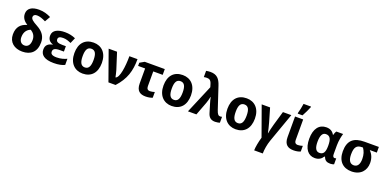

<svg xmlns="http://www.w3.org/2000/svg" viewBox="-4 -1922 6620 3288"><g transform="rotate(20 3306.5 -278.5)"><path d="M322 -764C189 -764 113 -712 113 -616C113 -542 156 -489 219 -449C109 -418 42 -350 42 -214C42 -71 147 10 290 10C443 10 544 -72 544 -248C544 -354 493 -431 379 -493C289 -541 255 -571 255 -608C255 -636 274 -660 320 -660C370 -660 424 -640 482 -611L539 -710C473 -742 406 -764 322 -764ZM304 -392C357 -359 393 -312 393 -239C393 -151 356 -102 292 -102C229 -102 194 -152 194 -219C194 -329 257 -376 304 -392Z M964 -333H903C821 -333 784 -350 784 -395C784 -433 813 -450 874 -450C931 -450 973 -432 1020 -412L1064 -514C1008 -539 944 -554 870 -554C746 -554 648 -513 648 -412C648 -347 683 -303 743 -286V-281C667 -266 620 -230 620 -150C620 -54 691 10 865 10C954 10 1016 -5 1063 -28V-140C1020 -119 956 -98 880 -98C795 -98 768 -123 768 -164C768 -210 798 -235 893 -235H964Z M1642 -273C1642 -454 1538 -554 1393 -554C1236 -554 1141 -454 1141 -273C1141 -92 1245 10 1390 10C1546 10 1642 -92 1642 -273ZM1292 -273C1292 -384 1320 -442 1391 -442C1463 -442 1491 -384 1491 -273C1491 -162 1463 -102 1392 -102C1321 -102 1292 -162 1292 -273Z M1667 -544 1861 0H1991C2145 -168 2193 -329 2193 -544H2045C2045 -354 2016 -143 1949 -122H1945C1938 -152 1927 -211 1916 -244L1820 -544Z M2690 -544H2325L2242 -497V-439H2370V-168C2370 -29 2441 10 2540 10C2591 10 2635 0 2664 -13V-117C2636 -108 2607 -101 2577 -101C2541 -101 2518 -122 2518 -170V-439H2690Z M3266 -273C3266 -454 3162 -554 3017 -554C2860 -554 2765 -454 2765 -273C2765 -92 2869 10 3014 10C3170 10 3266 -92 3266 -273ZM2916 -273C2916 -384 2944 -442 3015 -442C3087 -442 3115 -384 3115 -273C3115 -162 3087 -102 3016 -102C2945 -102 2916 -162 2916 -273Z M3310 0H3464L3556 -244C3570 -279 3581 -326 3589 -363H3593C3598 -332 3610 -285 3624 -241L3668 -96C3688 -30 3726 10 3806 10C3830 10 3876 3 3891 -5V-111C3879 -108 3868 -106 3859 -106C3828 -106 3807 -121 3782 -197L3651 -592C3614 -705 3563 -766 3444 -766C3421 -766 3382 -762 3365 -758V-644C3381 -647 3401 -650 3420 -650C3465 -650 3495 -635 3514 -568L3529 -518Z M4431 -273C4431 -454 4327 -554 4182 -554C4025 -554 3930 -454 3930 -273C3930 -92 4034 10 4179 10C4335 10 4431 -92 4431 -273ZM4081 -273C4081 -384 4109 -442 4180 -442C4252 -442 4280 -384 4280 -273C4280 -162 4252 -102 4181 -102C4110 -102 4081 -162 4081 -273Z M4996 -544H4843L4769 -290C4751 -228 4732 -146 4728 -116H4725C4719 -151 4696 -244 4681 -297L4609 -544H4456L4649 -6C4624 76 4604 185 4604 240H4761C4761 173 4777 71 4806 -10Z M5090 -606H5177C5212 -668 5242 -735 5263 -786V-797H5127C5121 -746 5104 -668 5090 -621ZM5212 -544H5064V-169C5064 -29 5139 10 5236 10C5288 10 5331 0 5361 -14V-117C5330 -108 5302 -101 5271 -101C5236 -101 5212 -123 5212 -169Z M5622 10C5698 10 5744 -27 5771 -72H5782C5805 -10 5841 10 5907 10C5927 10 5963 3 5972 -3V-111C5967 -109 5953 -106 5945 -106C5923 -106 5906 -120 5906 -164V-325C5906 -411 5926 -501 5940 -544H5817C5802 -524 5791 -495 5786 -472H5780C5749 -526 5705 -554 5633 -554C5504 -554 5422 -455 5422 -270C5422 -86 5502 10 5622 10ZM5668 -101C5603 -101 5573 -158 5573 -269C5573 -382 5603 -442 5666 -442C5744 -442 5769 -382 5769 -271V-265C5769 -152 5741 -101 5668 -101Z M6545 -234C6545 -326 6512 -391 6463 -442H6591V-545H6332C6137 -545 6036 -465 6036 -264C6036 -85 6137 10 6290 10C6456 10 6545 -96 6545 -234ZM6187 -264C6187 -397 6228 -442 6320 -442H6339C6374 -392 6395 -334 6395 -253C6395 -163 6364 -102 6292 -102C6218 -102 6187 -167 6187 -264Z"/></g></svg>

Font: Noto Sans Display
Style: Bold
Weight: 700
Designer: Monotype Design Team
Foundry: Monotype Imaging Inc.
Version: Version 1.900